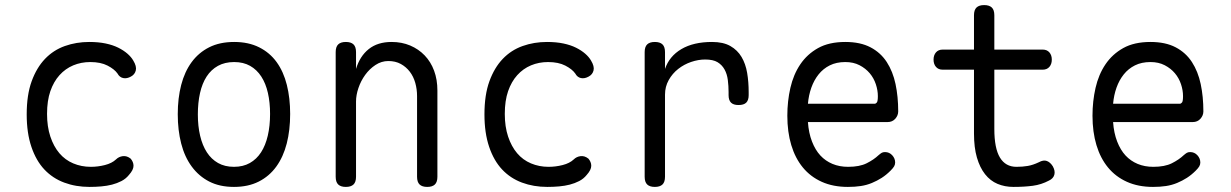

<svg xmlns="http://www.w3.org/2000/svg" viewBox="-20 -725 4840 755"><path d="M85 -275Q85 -352 104.5 -405.5Q124 -459 157 -493.5Q190 -528 235 -544Q280 -560 331 -560Q367 -560 395.5 -554Q424 -548 445 -537.5Q466 -527 481 -514Q496 -501 504 -487Q518 -464 514 -448Q510 -432 495 -424Q479 -415 464.5 -418Q450 -421 442 -436Q430 -453 403 -467Q376 -481 335 -481Q299 -481 268 -468Q237 -455 214 -429.5Q191 -404 178 -366.5Q165 -329 165 -277Q165 -227 178 -188Q191 -149 213.5 -122.5Q236 -96 268 -82.5Q300 -69 337 -69Q365 -69 392.5 -76Q420 -83 436 -98Q447 -109 463 -111Q479 -113 494 -101Q499 -95 502 -88Q505 -81 505 -73Q505 -65 500.5 -56Q496 -47 487 -37Q475 -22 457.5 -13Q440 -4 420.5 1Q401 6 378.5 8Q356 10 332 10Q278 10 232.5 -7Q187 -24 154.5 -58.5Q122 -93 103.5 -147.5Q85 -202 85 -275Z M900 10Q844 10 803 -11Q762 -32 734 -70Q706 -108 692.5 -160.5Q679 -213 679 -276Q679 -339 692.5 -391Q706 -443 733.5 -480.5Q761 -518 802.5 -539Q844 -560 901 -560Q957 -560 999 -539Q1041 -518 1068 -480.5Q1095 -443 1108 -391Q1121 -339 1121 -277Q1121 -213 1107.5 -160.5Q1094 -108 1066.5 -70Q1039 -32 997.5 -11Q956 10 900 10ZM900 -69Q936 -69 962.5 -84Q989 -99 1006.5 -126Q1024 -153 1033 -191.5Q1042 -230 1042 -277Q1042 -322 1033.5 -359.5Q1025 -397 1007.5 -424Q990 -451 963.5 -466Q937 -481 901 -481Q864 -481 837 -466Q810 -451 792.5 -424Q775 -397 766.5 -359Q758 -321 758 -275Q758 -229 767 -191Q776 -153 793.5 -126Q811 -99 837.5 -84Q864 -69 900 -69Z M1380 -326V-30Q1380 -9 1370 0.5Q1360 10 1340 10Q1320 10 1310 0.5Q1300 -9 1300 -30V-520Q1300 -541 1310 -550.5Q1320 -560 1340 -560Q1360 -560 1370 -550.5Q1380 -541 1380 -520V-454Q1395 -504 1430 -532Q1465 -560 1520 -560Q1560 -560 1593 -546Q1626 -532 1650 -507Q1674 -482 1687 -447Q1700 -412 1700 -369V-30Q1700 -9 1690 0.5Q1680 10 1660 10Q1640 10 1630 0.5Q1620 -9 1620 -30V-347Q1620 -374 1613 -399Q1606 -424 1591.5 -443Q1577 -462 1556 -473.5Q1535 -485 1507 -485Q1480 -485 1456.5 -469.5Q1433 -454 1416 -430.5Q1399 -407 1389.5 -379Q1380 -351 1380 -326Z M1885 -275Q1885 -352 1904.5 -405.5Q1924 -459 1957 -493.5Q1990 -528 2035 -544Q2080 -560 2131 -560Q2167 -560 2195.5 -554Q2224 -548 2245 -537.5Q2266 -527 2281 -514Q2296 -501 2304 -487Q2318 -464 2314 -448Q2310 -432 2295 -424Q2279 -415 2264.5 -418Q2250 -421 2242 -436Q2230 -453 2203 -467Q2176 -481 2135 -481Q2099 -481 2068 -468Q2037 -455 2014 -429.5Q1991 -404 1978 -366.5Q1965 -329 1965 -277Q1965 -227 1978 -188Q1991 -149 2013.5 -122.5Q2036 -96 2068 -82.5Q2100 -69 2137 -69Q2165 -69 2192.5 -76Q2220 -83 2236 -98Q2247 -109 2263 -111Q2279 -113 2294 -101Q2299 -95 2302 -88Q2305 -81 2305 -73Q2305 -65 2300.5 -56Q2296 -47 2287 -37Q2275 -22 2257.5 -13Q2240 -4 2220.5 1Q2201 6 2178.5 8Q2156 10 2132 10Q2078 10 2032.5 -7Q1987 -24 1954.5 -58.5Q1922 -93 1903.5 -147.5Q1885 -202 1885 -275Z M2555 10Q2535 10 2525 0.5Q2515 -9 2515 -30V-520Q2515 -541 2525 -550.5Q2535 -560 2555 -560Q2575 -560 2585 -550.5Q2595 -541 2595 -520V-454Q2612 -504 2659.5 -532Q2707 -560 2780 -560Q2824 -560 2852 -544Q2880 -528 2896 -501Q2912 -474 2918 -438.5Q2924 -403 2924 -363V-351Q2924 -331 2914.5 -321.5Q2905 -312 2884 -312Q2864 -312 2854.5 -321.5Q2845 -331 2845 -351V-363Q2845 -387 2842 -410.5Q2839 -434 2829 -452Q2819 -470 2801.5 -480.5Q2784 -491 2753 -491Q2726 -491 2698 -481.5Q2670 -472 2647 -454Q2624 -436 2609.5 -410Q2595 -384 2595 -353V-30Q2595 -9 2585 0.5Q2575 10 2555 10Z M3460 -127Q3477 -127 3488.5 -114.5Q3500 -102 3500 -86Q3500 -78 3496 -71Q3492 -64 3482 -54Q3465 -37 3447 -25.5Q3429 -14 3408.5 -5.5Q3388 3 3365 6.5Q3342 10 3314 10Q3256 10 3211.5 -10Q3167 -30 3137 -66.5Q3107 -103 3091.5 -154.5Q3076 -206 3076 -270Q3076 -327 3088 -379.5Q3100 -432 3127 -472Q3154 -512 3197 -536Q3240 -560 3304 -560Q3363 -560 3403 -539Q3443 -518 3467 -481Q3491 -444 3501.5 -394.5Q3512 -345 3512 -287Q3512 -271 3500.5 -258Q3489 -245 3470 -245H3157Q3160 -202 3173 -168.5Q3186 -135 3206 -113.5Q3226 -92 3253.5 -80.5Q3281 -69 3315 -69Q3360 -69 3388 -83Q3416 -97 3435 -115Q3442 -121 3447 -124Q3452 -127 3460 -127ZM3157 -317H3419Q3424 -317 3428 -322Q3432 -327 3432 -347Q3432 -370 3424 -394Q3416 -418 3400 -437Q3384 -456 3360 -468.5Q3336 -481 3304 -481Q3269 -481 3243 -468Q3217 -455 3199 -432.5Q3181 -410 3170.5 -380.5Q3160 -351 3157 -317Z M4080 -530Q4097 -530 4106.5 -519Q4116 -508 4116 -490.5Q4116 -473 4106.5 -462Q4097 -451 4080 -451H3890V-218Q3890 -142 3912 -105.5Q3934 -69 3977 -69Q4001 -69 4021.5 -72.5Q4042 -76 4065 -87Q4083 -97 4096.5 -92Q4110 -87 4120 -71Q4130 -53 4126 -38Q4122 -23 4105 -15Q4075 1 4041.5 5.5Q4008 10 3965 10Q3931 10 3902.5 -2Q3874 -14 3853.5 -40Q3833 -66 3821.5 -105.5Q3810 -145 3810 -200V-451H3687Q3670 -451 3660.5 -462Q3651 -473 3651 -490.5Q3651 -508 3660.5 -519Q3670 -530 3687 -530H3810V-665Q3810 -686 3820 -695.5Q3830 -705 3850 -705Q3870 -705 3880 -695.5Q3890 -686 3890 -665V-530Z M4660 -127Q4677 -127 4688.5 -114.5Q4700 -102 4700 -86Q4700 -78 4696 -71Q4692 -64 4682 -54Q4665 -37 4647 -25.5Q4629 -14 4608.5 -5.5Q4588 3 4565 6.5Q4542 10 4514 10Q4456 10 4411.5 -10Q4367 -30 4337 -66.5Q4307 -103 4291.5 -154.5Q4276 -206 4276 -270Q4276 -327 4288 -379.5Q4300 -432 4327 -472Q4354 -512 4397 -536Q4440 -560 4504 -560Q4563 -560 4603 -539Q4643 -518 4667 -481Q4691 -444 4701.5 -394.5Q4712 -345 4712 -287Q4712 -271 4700.5 -258Q4689 -245 4670 -245H4357Q4360 -202 4373 -168.5Q4386 -135 4406 -113.5Q4426 -92 4453.5 -80.5Q4481 -69 4515 -69Q4560 -69 4588 -83Q4616 -97 4635 -115Q4642 -121 4647 -124Q4652 -127 4660 -127ZM4357 -317H4619Q4624 -317 4628 -322Q4632 -327 4632 -347Q4632 -370 4624 -394Q4616 -418 4600 -437Q4584 -456 4560 -468.5Q4536 -481 4504 -481Q4469 -481 4443 -468Q4417 -455 4399 -432.5Q4381 -410 4370.5 -380.5Q4360 -351 4357 -317Z"/></svg>

Font: Maple Mono Normal NL Light
Style: Regular
Weight: 300
Monospace: yes
Designer: subframe7536
Version: Version 7.000